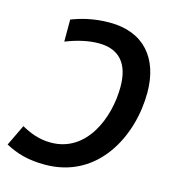

<svg xmlns="http://www.w3.org/2000/svg" viewBox="-114 -815 827 916"><g transform="rotate(15 299.0 -356.5)"><path d="M316 -724C234 -724 173 -706 129 -689V-580C182 -601 237 -615 291 -615C393 -615 444 -554 444 -441C444 -286 367 -98 191 -98C132 -98 87 -117 45 -140L-5 -36C53 -5 110 11 191 11C455 11 575 -235 575 -447C575 -617 484 -724 316 -724Z"/></g></svg>

Font: Noto Sans SemiBold
Style: Italic
Weight: 600
Italic angle: -12°
Designer: Monotype Design Team
Foundry: Monotype Imaging Inc.
Version: Version 2.013